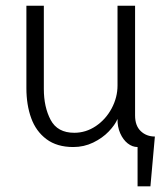

<svg xmlns="http://www.w3.org/2000/svg" viewBox="-20 -508 594 678"><path d="M465.8 11.2Q447.3 11.2 430.9 -1.7Q414.6 -14.6 404.5 -37.4Q394.5 -60.1 395 -87.9Q386.2 -66.9 364 -43.7Q341.8 -20.5 309.1 -4.6Q276.4 11.2 238.8 11.2Q181.2 11.2 144 -16.6Q106.9 -44.4 90.1 -91.1Q73.2 -137.7 73.2 -196.8V-487.8H134.8V-193.8Q134.8 -129.9 158.9 -84.5Q183.1 -39.1 242.2 -39.1Q283.2 -39.1 318.4 -62.7Q353.5 -86.4 374.3 -125.2Q395 -164.1 395 -206.1V-487.8H457V-100.1Q457 -64 477.1 -44.9Q497.1 -25.9 526.9 -25.9L511.2 149.9H465.8Z"/></svg>

Font: Acari Sans Light
Style: Regular
Weight: 300
Designer: Alfredo Marco Pradil and Stefan Peev
Foundry: Hanken Design Co.
Version: Version 1.045;January 11, 2019;FontCreator 11.5.0.2425 64-bi